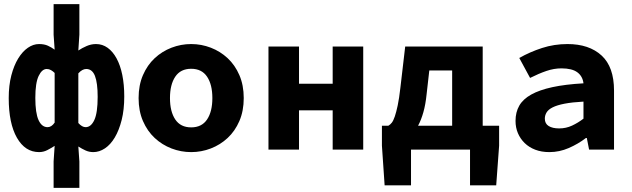

<svg xmlns="http://www.w3.org/2000/svg" viewBox="-20 -720 3040 924"><path d="M238 184V57L243 -18Q226 -7 207.5 2.5Q189 12 168 12Q101 12 61.5 -57Q22 -126 22 -248Q22 -309 34.5 -357Q47 -405 67.5 -438.5Q88 -472 114 -490Q140 -508 168 -508Q193 -508 210.5 -500Q228 -492 243 -481L238 -553V-700H362V-553L357 -477Q375 -489 397 -498.5Q419 -508 442 -508Q473 -508 498 -490Q523 -472 541 -439Q559 -406 568.5 -359.5Q578 -313 578 -256Q578 -192 565.5 -142.5Q553 -93 532.5 -58.5Q512 -24 485 -6Q458 12 429 12Q409 12 391.5 4Q374 -4 357 -15L362 57V184ZM209 -108Q228 -108 243 -130V-369Q235 -377 225.5 -382.5Q216 -388 205 -388Q182 -388 166 -354.5Q150 -321 150 -249Q150 -176 165.5 -142Q181 -108 209 -108ZM392 -108Q418 -108 434 -142.5Q450 -177 450 -254Q450 -321 437 -354.5Q424 -388 395 -388Q376 -388 357 -367V-128Q375 -108 392 -108Z M900 12Q851 12 805.5 -5.5Q760 -23 724.5 -56Q689 -89 668 -137.5Q647 -186 647 -248Q647 -310 668 -358.5Q689 -407 724.5 -440Q760 -473 805.5 -490.5Q851 -508 900 -508Q949 -508 994.5 -490.5Q1040 -473 1075.5 -440Q1111 -407 1132 -358.5Q1153 -310 1153 -248Q1153 -186 1132 -137.5Q1111 -89 1075.5 -56Q1040 -23 994.5 -5.5Q949 12 900 12ZM900 -107Q951 -107 976.5 -145Q1002 -183 1002 -248Q1002 -313 976.5 -351Q951 -389 900 -389Q849 -389 823.5 -351Q798 -313 798 -248Q798 -183 823.5 -145Q849 -107 900 -107Z M1272 0V-496H1419V-317H1581V-496H1728V0H1581V-189H1419V0Z M2033 -266Q2028 -217 2017.5 -180Q2007 -143 1992 -115H2156V-381H2046ZM1831 172 1818 -19V-115H1849Q1858 -120 1865.5 -129.5Q1873 -139 1880 -159.5Q1887 -180 1894 -213Q1901 -246 1907 -299L1930 -496H2303V-115H2382V-19L2368 172H2242V0H1958V172Z M2624 12Q2586 12 2556 0.5Q2526 -11 2505 -31.5Q2484 -52 2472.5 -79Q2461 -106 2461 -138Q2461 -180 2479 -211.5Q2497 -243 2536.5 -265Q2576 -287 2638 -300.5Q2700 -314 2788 -319Q2784 -353 2758.5 -372Q2733 -391 2682 -391Q2646 -391 2609.5 -378.5Q2573 -366 2531 -345L2479 -441Q2530 -470 2588.5 -489Q2647 -508 2711 -508Q2815 -508 2875 -453Q2935 -398 2935 -284V0H2815L2804 -56H2800Q2762 -27 2717 -7.5Q2672 12 2624 12ZM2671 -102Q2704 -102 2733 -115.5Q2762 -129 2788 -149V-231Q2733 -228 2697 -221Q2661 -214 2640 -203.5Q2619 -193 2610.5 -179Q2602 -165 2602 -149Q2602 -125 2620.5 -113.5Q2639 -102 2671 -102Z"/></svg>

Font: Source Code Pro
Style: Bold
Weight: 700
Monospace: yes
Designer: Paul D. Hunt, Teo Tuominen
Foundry: Adobe Systems Incorporated
Version: Version 2.030;PS 1.000;hotconv 16.6.51;makeotf.lib2.5.65220